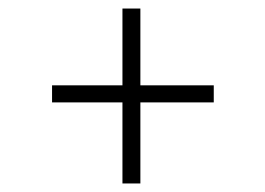

<svg xmlns="http://www.w3.org/2000/svg" viewBox="-20 -527 622 450"><path d="M267 -97V-287H102V-327H267V-507H309V-327H481V-287H309V-97Z"/></svg>

Font: Literata ExtraLight
Style: Regular
Weight: 250
Designer: Latin by Veronika Burian and Jose Scaglione. Greek by Irene Vlachou. Cyrillic by Vera Evstafieva.
Foundry: TypeTogether
Version: Version 3.103;gftools[0.9.29]